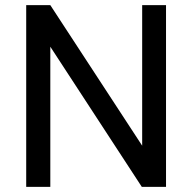

<svg xmlns="http://www.w3.org/2000/svg" viewBox="-20 -731 753 751"><path d="M629.4 -710.9V0H534.7L176.8 -548.3V0H82.5V-710.9H176.8L536.1 -161.1V-710.9Z"/></svg>

Font: Vazirmatn RD
Style: Regular
Weight: 400
Designer: Saber Rastikerdar
Foundry: Saber Rastikerdar
Version: Version 32.102